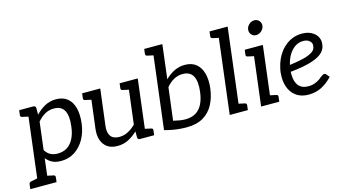

<svg xmlns="http://www.w3.org/2000/svg" viewBox="-119 -1106 2972 1647"><g transform="rotate(-15 1367.5 -282.5)"><path d="M48 172 131 -507H184Q204 -507 206 -488V-428Q244 -468 288.5 -492Q333 -516 387 -516Q449 -516 488 -484Q527 -452 542 -394Q557 -336 547 -257Q538 -184 505 -124Q472 -64 418.5 -28.5Q365 7 296 7Q249 7 218 -8.5Q187 -24 164 -53L137 172ZM284 -62Q332 -62 367.5 -84.5Q403 -107 425.5 -151Q448 -195 455 -257Q467 -349 441 -396.5Q415 -444 349 -444Q305 -444 270 -424Q235 -404 203 -367L173 -122Q194 -89 221 -75.5Q248 -62 284 -62ZM161 -507 141 -429 68 -445Q59 -447 56 -452Q53 -457 54 -466L59 -507ZM-24 172 -19 131Q-18 122 -13.5 116.5Q-9 111 -1 110L76 94L78 172ZM107 172 127 94 200 110Q208 111 211.5 116.5Q215 122 214 131L209 172Z M797 8Q741 8 706.5 -16.5Q672 -41 657.5 -84Q643 -127 650 -184L690 -507H779L739 -184Q732 -126 755 -94.5Q778 -63 832 -63Q871 -63 907.5 -81.5Q944 -100 977 -133L1023 -507H1112L1050 0H997Q977 0 975 -19V-73Q937 -37 893.5 -14.5Q850 8 797 8ZM1020 0 1040 -78 1113 -62Q1122 -60 1125 -55Q1128 -50 1127 -41L1122 0ZM720 -507 700 -429 627 -445Q618 -447 615 -452Q612 -457 613 -466L618 -507ZM1053 -507 1033 -429 960 -445Q951 -447 948 -452Q945 -457 946 -466L951 -507Z M1410 7Q1378 7 1346 4Q1314 1 1281.5 -5Q1249 -11 1215 -20L1303 -737H1392L1355 -434Q1390 -470 1434.5 -492.5Q1479 -515 1531 -515Q1593 -515 1631.5 -483Q1670 -451 1685 -394.5Q1700 -338 1691 -263Q1681 -184 1648.5 -123Q1616 -62 1557.5 -27.5Q1499 7 1410 7ZM1417 -62Q1470 -62 1507.5 -83.5Q1545 -105 1568 -149Q1591 -193 1599 -260Q1610 -350 1584 -397Q1558 -444 1492 -444Q1450 -444 1414 -424Q1378 -404 1347 -367L1311 -78Q1341 -71 1366.5 -66.5Q1392 -62 1417 -62ZM1333 -737 1313 -659 1240 -675Q1232 -677 1228.5 -682Q1225 -687 1226 -696L1231 -737Z M1793 0 1883 -737H1972L1882 0ZM1852 0 1872 -78 1945 -62Q1954 -60 1957 -55Q1960 -50 1959 -41L1954 0ZM1913 -737 1893 -659 1820 -675Q1812 -677 1808.5 -682Q1805 -687 1806 -696L1811 -737Z M2072 0 2134 -507H2223L2161 0ZM2131 0 2151 -78 2224 -62Q2233 -60 2236 -55Q2239 -50 2238 -41L2233 0ZM2164 -507 2144 -429 2071 -445Q2062 -447 2059 -452Q2056 -457 2057 -466L2062 -507ZM2190 -603Q2164 -603 2148 -622Q2132 -641 2135 -666Q2138 -692 2159 -711Q2180 -730 2206 -730Q2232 -730 2248.5 -711Q2265 -692 2262 -666Q2259 -641 2237.5 -622Q2216 -603 2190 -603Z M2494 7Q2435 7 2393.5 -18.5Q2352 -44 2329.5 -90.5Q2307 -137 2307 -199Q2307 -219 2309 -238.5Q2311 -258 2316 -277Q2324 -315 2339.5 -350Q2355 -385 2378 -415Q2389 -430 2402.5 -443Q2416 -456 2430 -467Q2459 -489 2494.5 -501.5Q2530 -514 2570 -514Q2616 -514 2649.5 -497.5Q2683 -481 2700.5 -454.5Q2718 -428 2718 -398Q2718 -365 2704.5 -338Q2691 -311 2655 -288Q2631 -273 2595 -260.5Q2559 -248 2509.5 -238.5Q2460 -229 2394 -222Q2394 -217 2394 -208.5Q2394 -200 2394 -201Q2394 -134 2423 -98.5Q2452 -63 2511 -63Q2543 -63 2569.5 -73.5Q2596 -84 2614 -97Q2622 -104 2631.5 -111.5Q2641 -119 2650 -124.5Q2659 -130 2667 -130Q2677 -130 2684 -121L2706 -94Q2659 -44 2607.5 -18.5Q2556 7 2494 7ZM2403 -281Q2454 -288 2492 -295.5Q2530 -303 2555.5 -311.5Q2581 -320 2598 -330Q2623 -344 2631 -360.5Q2639 -377 2639 -395Q2639 -416 2619.5 -433Q2600 -450 2565 -450Q2523 -450 2490.5 -427Q2458 -404 2435.5 -366Q2413 -328 2403 -281Z"/></g></svg>

Font: Aleo
Style: Italic
Weight: 400
Italic angle: -7°
Designer: Alessio Laiso
Foundry: Alessio Laiso
Version: Version 2.001;gftools[0.9.29]